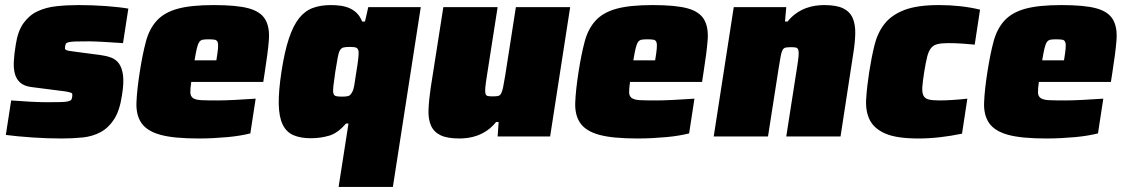

<svg xmlns="http://www.w3.org/2000/svg" viewBox="-20 -538 4442 757"><path d="M223 8Q196 8 166.5 7Q137 6 108 4Q79 2 52 -0.5Q25 -3 3 -6L24 -142Q61 -139 100 -137Q139 -135 162 -135Q199 -135 219 -135.5Q239 -136 249 -138.5Q259 -141 261.5 -145.5Q264 -150 265 -159Q265 -164 265 -167Q265 -170 260.5 -172Q256 -174 246.5 -176Q237 -178 219 -180L102 -195Q75 -199 60 -212Q45 -225 39 -246Q33 -267 34.5 -296Q36 -325 42 -361Q50 -415 72.5 -446.5Q95 -478 128 -493.5Q161 -509 202.5 -513.5Q244 -518 290 -518Q317 -518 345 -517Q373 -516 399 -514Q425 -512 447.5 -509.5Q470 -507 486 -504L465 -368Q423 -371 385.5 -373Q348 -375 332 -375Q299 -375 280.5 -374.5Q262 -374 252.5 -372Q243 -370 240.5 -366.5Q238 -363 237 -356Q236 -350 236 -347Q236 -344 240 -341.5Q244 -339 252.5 -337.5Q261 -336 277 -334L376 -321Q399 -318 418 -311Q437 -304 449 -287.5Q461 -271 465 -241.5Q469 -212 461 -163Q452 -102 430 -68Q408 -34 376.5 -17Q345 0 306 4Q267 8 223 8Z M764 8Q665 8 612.5 -6.5Q560 -21 538 -52.5Q516 -84 518 -134Q520 -184 531 -254Q542 -325 555.5 -375Q569 -425 598.5 -457Q628 -489 680.5 -503.5Q733 -518 823 -518Q914 -518 961 -505Q1008 -492 1026 -461Q1044 -430 1040 -379.5Q1036 -329 1024 -254L1018 -215H734Q730 -188 730.5 -173Q731 -158 741.5 -151Q752 -144 775 -143Q798 -142 838 -142Q863 -142 904.5 -144Q946 -146 988 -149L967 -12Q951 -8 928 -4Q905 0 878 2.5Q851 5 822 6.5Q793 8 764 8ZM833 -300Q838 -330 839.5 -347Q841 -364 838 -372Q835 -380 826 -381.5Q817 -383 802 -383Q788 -383 779.5 -381.5Q771 -380 765.5 -372Q760 -364 756 -347Q752 -330 747 -300Z M1315 199 1354 -51H1344Q1312 -13 1277.5 -3Q1243 7 1206 7Q1165 7 1137 -5Q1109 -17 1094.5 -47Q1080 -77 1079 -128Q1078 -179 1090 -257Q1102 -335 1119 -386Q1136 -437 1159 -466Q1182 -495 1213 -506.5Q1244 -518 1284 -518Q1304 -518 1322.5 -515.5Q1341 -513 1357.5 -506Q1374 -499 1387 -486Q1400 -473 1408 -453H1419L1432 -510H1639L1529 199ZM1329 -157Q1345 -157 1353.5 -159.5Q1362 -162 1369 -176Q1374 -184 1377 -203Q1380 -222 1385 -255Q1395 -314 1394 -334Q1392 -347 1384.5 -350Q1377 -353 1360 -353Q1344 -353 1335 -351Q1326 -349 1320.5 -340Q1315 -331 1311.5 -311Q1308 -291 1302 -255Q1297 -219 1294.5 -199Q1292 -179 1294.5 -170Q1297 -161 1305 -159Q1313 -157 1329 -157Z M1942 0 1946 -57H1936Q1920 -37 1901 -24Q1882 -11 1863 -4Q1844 3 1825.5 5.5Q1807 8 1792 8Q1743 8 1716.5 -5Q1690 -18 1679 -43.5Q1668 -69 1669.5 -106Q1671 -143 1678 -191L1728 -510H1942L1900 -241Q1895 -210 1893.5 -193.5Q1892 -177 1894 -169Q1896 -161 1903 -159.5Q1910 -158 1922 -158Q1936 -158 1943.5 -159.5Q1951 -161 1955.5 -169Q1960 -177 1963.5 -193.5Q1967 -210 1972 -241L2014 -510H2228L2149 0Z M2494 8Q2395 8 2342.5 -6.5Q2290 -21 2268 -52.5Q2246 -84 2248 -134Q2250 -184 2261 -254Q2272 -325 2285.5 -375Q2299 -425 2328.5 -457Q2358 -489 2410.5 -503.5Q2463 -518 2553 -518Q2644 -518 2691 -505Q2738 -492 2756 -461Q2774 -430 2770 -379.5Q2766 -329 2754 -254L2748 -215H2464Q2460 -188 2460.5 -173Q2461 -158 2471.5 -151Q2482 -144 2505 -143Q2528 -142 2568 -142Q2593 -142 2634.5 -144Q2676 -146 2718 -149L2697 -12Q2681 -8 2658 -4Q2635 0 2608 2.5Q2581 5 2552 6.5Q2523 8 2494 8ZM2563 -300Q2568 -330 2569.5 -347Q2571 -364 2568 -372Q2565 -380 2556 -381.5Q2547 -383 2532 -383Q2518 -383 2509.5 -381.5Q2501 -380 2495.5 -372Q2490 -364 2486 -347Q2482 -330 2477 -300Z M3080 0 3122 -269Q3127 -300 3128.5 -316.5Q3130 -333 3127.5 -341Q3125 -349 3118 -350.5Q3111 -352 3099 -352Q3086 -352 3078 -350.5Q3070 -349 3065.5 -341Q3061 -333 3058 -316.5Q3055 -300 3050 -269L3008 0H2794L2873 -510H3080L3075 -453H3085Q3101 -473 3120 -486Q3139 -499 3158 -506Q3177 -513 3195.5 -515.5Q3214 -518 3229 -518Q3278 -518 3304.5 -505Q3331 -492 3342 -466.5Q3353 -441 3352 -404Q3351 -367 3343 -319L3294 0Z M3773 -11Q3730 -2 3686.5 3Q3643 8 3601 8Q3516 8 3471.5 -11Q3427 -30 3409.5 -64.5Q3392 -99 3395 -147.5Q3398 -196 3407 -254Q3416 -312 3428 -360.5Q3440 -409 3467.5 -444Q3495 -479 3545.5 -498.5Q3596 -518 3682 -518Q3769 -518 3844 -500L3823 -362Q3805 -364 3775.5 -366Q3746 -368 3719 -368Q3692 -368 3676 -364Q3660 -360 3650.5 -348Q3641 -336 3635.5 -314Q3630 -292 3624 -255Q3618 -218 3616.5 -196Q3615 -174 3620.5 -162Q3626 -150 3641 -146Q3656 -142 3684 -142Q3707 -142 3737.5 -144Q3768 -146 3794 -149Z M4106 8Q4007 8 3954.5 -6.5Q3902 -21 3880 -52.5Q3858 -84 3860 -134Q3862 -184 3873 -254Q3884 -325 3897.5 -375Q3911 -425 3940.5 -457Q3970 -489 4022.5 -503.5Q4075 -518 4165 -518Q4256 -518 4303 -505Q4350 -492 4368 -461Q4386 -430 4382 -379.5Q4378 -329 4366 -254L4360 -215H4076Q4072 -188 4072.5 -173Q4073 -158 4083.5 -151Q4094 -144 4117 -143Q4140 -142 4180 -142Q4205 -142 4246.5 -144Q4288 -146 4330 -149L4309 -12Q4293 -8 4270 -4Q4247 0 4220 2.5Q4193 5 4164 6.5Q4135 8 4106 8ZM4175 -300Q4180 -330 4181.5 -347Q4183 -364 4180 -372Q4177 -380 4168 -381.5Q4159 -383 4144 -383Q4130 -383 4121.5 -381.5Q4113 -380 4107.5 -372Q4102 -364 4098 -347Q4094 -330 4089 -300Z"/></svg>

Font: Azeri Sans Black
Style: Italic
Weight: 900
Designer: Hector Gatti & Omnibus-Type (original fonts) / Cristiano Sobral (main changes and remastering)
Foundry: Omnibus-Type
Version: Version 0.07;August 21, 2020;FontCreator 13.0.0.2681 64-bit;